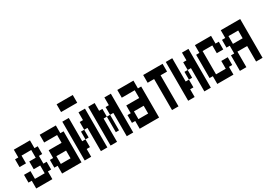

<svg xmlns="http://www.w3.org/2000/svg" viewBox="12 -2112 4477 3214"><g transform="rotate(-30 2250.0 -505.0)"><path d="M63 20V-130H0V-280H125V-130H313V-280H188V-430H313V-580H125V-430H0V-580H63V-730H375V-580H438V-430H375V-280H438V-130H375V20Z M563 20V-130H500V-280H563V-430H813V-580H563V-730H875V-580H938V20ZM625 -130H813V-280H625Z M1375 -1030V-880H1063V-1030ZM1125 -280H1188V-130H1125V20H1000V-730H1125ZM1438 -730V20H1313V-430H1250V-580H1313V-730ZM1188 -430H1250V-280H1188Z M1688 -580V-430H1625V20H1500V-730H1625V-580ZM1938 -730V20H1813V-430H1750V-580H1813V-730ZM1688 -430H1750V-130H1688Z M2063 20V-130H2000V-280H2063V-430H2313V-580H2063V-730H2375V-580H2438V20ZM2125 -130H2313V-280H2125Z M2688 20V-580H2563V-730H2938V-580H2813V20Z M3125 -280H3188V-130H3125V20H3000V-730H3125ZM3438 -730V20H3313V-430H3250V-580H3313V-730ZM3188 -430H3250V-280H3188Z M3563 20V-130H3500V-580H3563V-730H3875V-580H3938V-430H3813V-580H3625V-130H3813V-280H3938V-130H3875V20Z M4000 20V-280H4063V-430H4000V-580H4063V-730H4438V20H4313V-280H4125V20ZM4125 -430H4313V-580H4125Z"/></g></svg>

Font: 2P VHS
Style: Regular
Weight: 400
Designer: CodeMan38
Foundry: CodeMan38
Version: Version 3.000